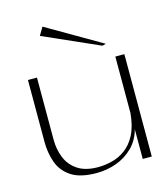

<svg xmlns="http://www.w3.org/2000/svg" viewBox="-110 -811 789 904"><g transform="rotate(-15 285.0 -359.0)"><path d="M251 7Q170 7 126.5 -22Q83 -51 66.5 -98Q50 -145 50 -197V-500H94V-197Q94 -150 110.5 -109Q127 -68 164.5 -43Q202 -18 264 -18Q296 -18 331 -26.5Q366 -35 397 -57.5Q428 -80 449 -120.5Q470 -161 476 -224V-500H520V-1H476V-146Q463 -96 428.5 -61.5Q394 -27 347.5 -10Q301 7 251 7ZM431 -565 158 -686 181 -725 448 -570Z"/></g></svg>

Font: Panamera Light
Style: Regular
Weight: 300
Designer: Bastien Sozeau
Foundry: NBR — Bastien Sozeau
Version: Version 3.002; ttfautohint (v1.8.4.7-5d5b);gftools[0.9.33]